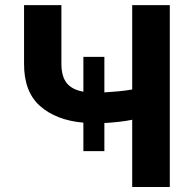

<svg xmlns="http://www.w3.org/2000/svg" viewBox="-20 -748 746 768"><path d="M397.5 -520.5V-378.4Q424.3 -379.9 454.3 -382.8Q484.4 -385.7 508.8 -390.1V-727.5H659.2V0H508.8V-269Q484.4 -263.7 454.1 -260.5Q423.8 -257.3 397.5 -255.9V-143.6H313.5V-257.3Q204.1 -267.1 139.9 -324.2Q75.7 -381.3 76.2 -493.2V-727.5H225.6V-493.2Q225.6 -442.4 246.8 -415.8Q268.1 -389.2 313.5 -381.3V-520.5Z"/></svg>

Font: Inter Tight
Style: Bold
Weight: 700
Designer: Rasmus Andersson
Foundry: rsms
Version: Version 3.004; ttfautohint (v1.8.4.7-5d5b)